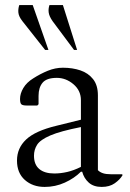

<svg xmlns="http://www.w3.org/2000/svg" viewBox="-20 -727 514 757"><path d="M156 10Q109 10 78 -17.5Q47 -45 47 -94Q47 -143 83 -177Q119 -211 202 -231L299 -255V-332Q299 -370 269.5 -395Q240 -420 204 -420Q164 -420 148 -401Q132 -382 132 -349V-316L127 -311H85Q70 -311 64.5 -315.5Q59 -320 59 -337Q59 -358 72 -380Q85 -402 111 -418Q139 -436 168.5 -448Q198 -460 228 -460Q266 -460 297 -449.5Q328 -439 347 -415Q366 -391 366 -351V-56Q374 -48 386 -44Q398 -40 417 -40H461L463 -38V-36Q453 -19 432.5 -4.5Q412 10 381 10Q349 10 330 -7Q311 -24 304 -50H299Q273 -24 235.5 -7Q198 10 156 10ZM114 -113Q114 -78 135 -60.5Q156 -43 194 -43Q219 -43 245 -49Q271 -55 299 -69V-226Q218 -210 178.5 -193Q139 -176 126.5 -156.5Q114 -137 114 -113ZM158 -530 68 -644Q54 -662 52.5 -677Q51 -692 56 -707H109L171 -530ZM272 -530 187 -644Q174 -663 172 -677.5Q170 -692 175 -707H228L284 -530Z"/></svg>

Font: Spectral Light
Style: Regular
Weight: 300
Designer: Jean-Baptiste Levee
Foundry: Production Type
Version: Version 2.001